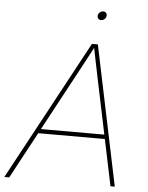

<svg xmlns="http://www.w3.org/2000/svg" viewBox="-78 -948 766 996"><g transform="rotate(5 305.5 -450.0)"><path d="M-17.6 0 375 -727.5H405.8L557.6 0H535.2L417.5 -563.5Q409.7 -602.5 401.6 -641.6Q393.6 -680.7 385.7 -719.7H394.5Q373.5 -680.7 353 -641.6Q332.5 -602.5 311 -563.5L7.8 0ZM129.4 -241.7 133.3 -264.2H494.1L490.2 -241.7ZM411.1 -854.5Q401.9 -854.5 396.2 -861.3Q390.6 -868.2 392.1 -877.4Q393.6 -887.2 401.6 -893.8Q409.7 -900.4 419.4 -900.4Q428.7 -900.4 434.1 -893.8Q439.5 -887.2 438 -877.4Q436.5 -867.7 428.7 -861.1Q420.9 -854.5 411.1 -854.5Z"/></g></svg>

Font: Inter 18pt Thin
Style: Italic
Weight: 250
Italic angle: -9.3988°
Version: Version 4.001;git-66647c0bb